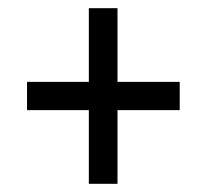

<svg xmlns="http://www.w3.org/2000/svg" viewBox="-20 -592 505 469"><path d="M197 -143H267V-323H419V-392H267V-572H197V-392H46V-323H197Z"/></svg>

Font: Noto Serif Armenian Condensed
Style: Bold
Weight: 700
Width: 3
Designer: Monotype Design Team
Foundry: Monotype Imaging Inc.
Version: Version 2.008